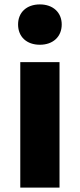

<svg xmlns="http://www.w3.org/2000/svg" viewBox="-20 -851 361 871"><path d="M72 0H250V-569H72ZM161 -648C220 -648 260 -684 260 -740C260 -795 220 -831 161 -831C101 -831 62 -795 62 -740C62 -684 101 -648 161 -648Z"/></svg>

Font: Noto Sans JP Black
Style: Regular
Weight: 900
Designer: Ryoko NISHIZUKA 西塚涼子 (kana, bopomofo & ideographs); Paul D. Hunt (Latin, Greek & Cyrillic); Sandoll Communications 산돌커뮤니
Foundry: Adobe
Version: Version 2.002;hotconv 1.0.116;makeotfexe 2.5.65601